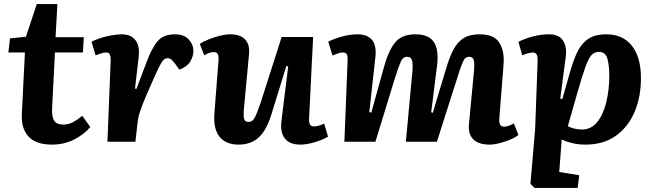

<svg xmlns="http://www.w3.org/2000/svg" viewBox="-20 -694 3197 940"><path d="M29 -506 107 -514 160 -674H261L252 -512H390L386 -437H249L235 -163Q233 -125 244.5 -104.5Q256 -84 290 -84Q315 -84 337.5 -96Q360 -108 383 -127L422 -72Q392 -36 343 -11Q294 14 234 14Q156 14 119.5 -25.5Q83 -65 87 -137L102 -437H21Z M522 -401Q522 -416 518 -426.5Q514 -437 499 -437Q489 -437 476 -433Q463 -429 448 -423L428 -490Q465 -508 506.5 -517Q548 -526 576 -526Q621 -526 643 -497.5Q665 -469 659 -417L641 -260L648 -259L696 -386Q722 -457 751 -491.5Q780 -526 835 -526Q882 -526 904.5 -500.5Q927 -475 927 -445Q927 -419 911.5 -393Q896 -367 858 -353L838 -381Q826 -397 818 -403Q810 -409 800 -409Q789 -409 780 -400Q771 -391 757.5 -363.5Q744 -336 720 -281Q698 -232 685 -200Q672 -168 665 -146.5Q658 -125 655.5 -108Q653 -91 651 -72L643 0H506Z M958 -479Q974 -490 1001 -501Q1028 -512 1056.5 -519Q1085 -526 1107 -526Q1156 -526 1180 -501Q1204 -476 1199 -427L1174 -159Q1171 -124 1175.5 -110.5Q1180 -97 1197 -97Q1215 -97 1226 -116Q1237 -135 1256 -191L1359 -513H1513L1493 -110Q1492 -75 1516 -75Q1528 -75 1541.5 -79Q1555 -83 1567 -89L1586 -25Q1561 -10 1521.5 2Q1482 14 1451 14Q1398 14 1374.5 -16Q1351 -46 1358 -102L1391 -369L1382 -371L1309 -135Q1285 -56 1246.5 -21Q1208 14 1148 14Q1085 14 1054 -25.5Q1023 -65 1030 -144L1050 -400Q1051 -423 1045 -431Q1039 -439 1026 -439Q1005 -439 980 -423Z M1999 -344Q2002 -382 1997 -399Q1992 -416 1973 -416Q1953 -416 1942.5 -393Q1932 -370 1913 -310L1818 0H1666L1682 -401Q1682 -422 1677 -429.5Q1672 -437 1657 -437Q1647 -437 1634.5 -432.5Q1622 -428 1608 -422L1587 -490Q1615 -504 1654 -515Q1693 -526 1731 -526Q1778 -526 1801 -499Q1824 -472 1818 -416L1788 -145L1798 -143L1859 -363Q1881 -444 1913.5 -485Q1946 -526 2014 -526Q2078 -526 2103.5 -489Q2129 -452 2120 -375L2091 -144L2099 -142L2164 -358Q2181 -416 2201 -453Q2221 -490 2251 -508Q2281 -526 2329 -526Q2399 -526 2425 -484.5Q2451 -443 2445 -374L2425 -120Q2423 -97 2427.5 -85.5Q2432 -74 2449 -74Q2469 -74 2496 -90L2518 -33Q2501 -20 2475.5 -9.5Q2450 1 2424 7.5Q2398 14 2377 14Q2323 14 2297 -12Q2271 -38 2276 -87L2301 -351Q2304 -389 2298.5 -402.5Q2293 -416 2277 -416Q2265 -416 2257 -408Q2249 -400 2239.5 -375Q2230 -350 2214 -298L2119 0H1967Z M2612 -392Q2613 -417 2607.5 -427Q2602 -437 2589 -437Q2579 -437 2562.5 -432.5Q2546 -428 2537 -423L2518 -489Q2544 -503 2585 -514.5Q2626 -526 2668 -526Q2716 -526 2736 -496Q2756 -466 2750 -418L2723 -211L2733 -209L2768 -332Q2784 -390 2803.5 -433.5Q2823 -477 2857 -501.5Q2891 -526 2949 -526Q3029 -526 3073.5 -470Q3118 -414 3118 -312Q3118 -220 3087 -146.5Q3056 -73 2995.5 -29.5Q2935 14 2846 14Q2810 14 2779 6Q2748 -2 2730 -11L2718 148L2816 164L2808 226H2597L2577 206L2600 -63ZM2913 -440Q2891 -440 2876.5 -425Q2862 -410 2846.5 -367.5Q2831 -325 2807 -241L2760 -76Q2774 -69 2791.5 -64.5Q2809 -60 2830 -60Q2874 -60 2903.5 -96Q2933 -132 2948 -192.5Q2963 -253 2963 -325Q2963 -372 2954 -406Q2945 -440 2913 -440Z"/></svg>

Font: Literata 12pt
Style: Bold Italic
Weight: 700
Italic angle: -2°
Designer: Latin by Veronika Burian and Jose Scaglione. Greek by Irene Vlachou. Cyrillic by Vera Evstafieva
Foundry: TypeTogether
Version: Version 3.002